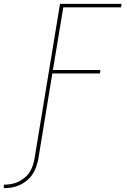

<svg xmlns="http://www.w3.org/2000/svg" viewBox="-139 -755 659 998"><path d="M-119 223V205Q-101 205 -82.5 202Q-64 199 -46.5 191Q-29 183 -13 170.5Q3 158 13.5 142Q24 126 30.5 108Q37 90 40 72L173 -735H493L490 -717H190L136 -391H383L380 -373H133L60 72Q56 92 49 112.5Q42 133 30 151Q18 169 0.5 183.5Q-17 198 -37 207Q-57 216 -77.5 219.5Q-98 223 -119 223Z"/></svg>

Font: Iosevka Thin Oblique
Style: Regular
Weight: 100
Italic angle: -9°
Monospace: yes
Designer: Belleve Invis
Foundry: Belleve Invis
Version: Version 32.5.0; ttfautohint (v1.8.4)